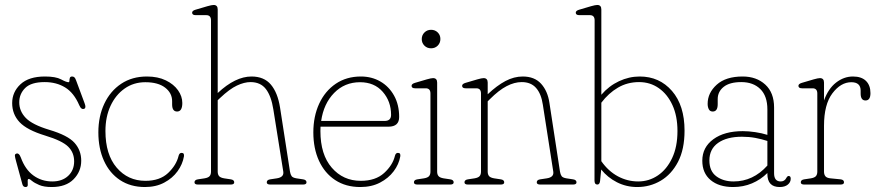

<svg xmlns="http://www.w3.org/2000/svg" viewBox="-20 -743 3528 773"><path d="M190.5 -12.5Q230.5 -12.5 254.5 -35Q278.5 -57.5 278.5 -93.5Q278.5 -129 254.2 -152.8Q230 -176.5 162.5 -197Q88.5 -219.5 58.8 -251.2Q29 -283 29 -328Q29 -372.5 62.5 -403.8Q96 -435 161 -435Q204.5 -435 225.8 -423.5Q247 -412 256 -412Q259.5 -412 259.5 -417.8Q259.5 -423.5 261.2 -429.2Q263 -435 270.5 -435Q275.5 -435 279.2 -432Q283 -429 286.5 -419L320.5 -327.5Q327.5 -309.5 320 -305.5Q307.5 -299.5 299 -319.5Q277.5 -369.5 242.2 -391Q207 -412.5 160 -412.5Q105.5 -412.5 81.5 -388.8Q57.5 -365 57.5 -331Q57.5 -295.5 83.8 -268.2Q110 -241 178 -220.5Q253.5 -198 280.2 -167.8Q307 -137.5 307 -96Q307 -52.5 276.2 -21.2Q245.5 10 188 10Q157 10 137.8 1.8Q118.5 -6.5 109 -14.5Q99.5 -22.5 96.5 -22.5Q91 -22.5 91.5 -14.5Q92 -6.5 91.8 1.8Q91.5 10 83 10Q73 10 70 -1.5L45 -93Q40.5 -109 40 -115.5Q39.5 -122 44.5 -124Q56 -129.5 64 -108.5Q81.5 -60.5 114.5 -36.5Q147.5 -12.5 190.5 -12.5Z M714 -328.5Q714 -294 693 -294Q673 -294 673 -322.5V-335.5Q673 -368.5 644.8 -390.2Q616.5 -412 565 -412Q518 -412 481.8 -386.5Q445.5 -361 425 -316.8Q404.5 -272.5 404.5 -215.5Q404.5 -121 449.8 -68Q495 -15 565.5 -15Q623.5 -15 656.8 -46.5Q690 -78 699 -115.5Q702 -127.5 711 -127.5Q723 -127.5 720.5 -113Q715 -81.5 694.8 -53.5Q674.5 -25.5 641.2 -7.8Q608 10 563.5 10Q505.5 10 463.2 -18Q421 -46 398.5 -95.8Q376 -145.5 376 -210Q376 -274.5 400 -325.5Q424 -376.5 468 -405.8Q512 -435 571.5 -435Q615.5 -435 647.5 -419.5Q679.5 -404 696.8 -379.5Q714 -355 714 -328.5Z M856.5 -705V-368.5Q927.5 -435 992.5 -435Q1043 -435 1070.5 -402.5Q1098 -370 1107.5 -310L1147.5 -52Q1149.5 -40.5 1154 -34Q1158.5 -27.5 1173.5 -25L1200 -21Q1214 -19 1214 -9Q1214 0 1200 0H1068Q1054 0 1054 -9Q1054 -19 1068 -21L1094.5 -25Q1124 -29.5 1120.5 -52L1080.5 -302.5Q1072 -356.5 1050.5 -384.5Q1029 -412.5 988.5 -412.5Q963.5 -412.5 933.8 -398.5Q904 -384.5 866 -348.5L856.5 -339.5V-52Q856.5 -40.5 862 -34Q867.5 -27.5 882.5 -25L909 -21Q923 -19 923 -9Q923 0 909 0H777Q763 0 763 -9Q763 -19 777 -21L803.5 -25Q818.5 -27.5 824 -34Q829.5 -40.5 829.5 -52V-661Q829.5 -682 810.5 -682H768Q753.5 -682 753.5 -692Q753.5 -700 767.5 -704L815 -718Q832.5 -723 840 -723Q856.5 -723 856.5 -705Z M1587 -272Q1587 -233 1544 -233H1270.5Q1270 -224.5 1270 -215.5Q1270 -120.5 1315.8 -67.8Q1361.5 -15 1432.5 -15Q1492 -15 1526.5 -46.5Q1561 -78 1570 -115.5Q1573 -127.5 1582 -127.5Q1594 -127.5 1591.5 -113Q1586 -81.5 1565 -53.5Q1544 -25.5 1510 -7.8Q1476 10 1430.5 10Q1372 10 1329.5 -18Q1287 -46 1264.2 -95.8Q1241.5 -145.5 1241.5 -210Q1241.5 -274.5 1265 -325.5Q1288.5 -376.5 1331.8 -405.8Q1375 -435 1433 -435Q1476.5 -435 1511.2 -415Q1546 -395 1566.5 -358.2Q1587 -321.5 1587 -272ZM1429.5 -412Q1367.5 -412 1325.2 -368.8Q1283 -325.5 1273 -256H1528Q1554.5 -256 1554.5 -280.5Q1554.5 -335 1520.8 -373.5Q1487 -412 1429.5 -412Z M1715.5 -548.5Q1699.5 -548.5 1688.8 -559.2Q1678 -570 1678 -585.5Q1678 -601.5 1688.8 -612.2Q1699.5 -623 1715.5 -623Q1731.5 -623 1742.2 -612.5Q1753 -602 1753 -586Q1753 -570 1742.2 -559.2Q1731.5 -548.5 1715.5 -548.5ZM1740 -410.5V-52Q1740 -40.5 1745.5 -34Q1751 -27.5 1766 -25L1792.5 -21Q1806.5 -19 1806.5 -9Q1806.5 0 1792.5 0H1660.5Q1646.5 0 1646.5 -9Q1646.5 -19 1660.5 -21L1687 -25Q1702 -27.5 1707.5 -34Q1713 -40.5 1713 -52V-366.5Q1713 -387.5 1694 -387.5H1651.5Q1637 -387.5 1637 -397.5Q1637 -405.5 1651 -409.5L1698.5 -423.5Q1716 -428.5 1723.5 -428.5Q1740 -428.5 1740 -410.5Z M1943.5 -410.5V-363.5Q1980.5 -398.5 2015 -416.8Q2049.5 -435 2084.5 -435Q2132 -435 2158.5 -405.8Q2185 -376.5 2192 -329L2234.5 -52Q2236.5 -40.5 2241 -34Q2245.5 -27.5 2260.5 -25L2287 -21Q2301 -19 2301 -9Q2301 0 2287 0H2155Q2141 0 2141 -9Q2141 -19 2155 -21L2181.5 -25Q2211 -29.5 2207.5 -52L2165.5 -321.5Q2159 -365.5 2138.2 -389Q2117.5 -412.5 2080.5 -412.5Q2051 -412.5 2019.8 -396.2Q1988.5 -380 1952 -343.5L1943.5 -335V-52Q1943.5 -40.5 1949 -34Q1954.5 -27.5 1969.5 -25L1996 -21Q2010 -19 2010 -9Q2010 0 1996 0H1864Q1850 0 1850 -9Q1850 -19 1864 -21L1890.5 -25Q1905.5 -27.5 1911 -34Q1916.5 -40.5 1916.5 -52V-366.5Q1916.5 -387.5 1897.5 -387.5H1855Q1840.5 -387.5 1840.5 -397.5Q1840.5 -405.5 1854.5 -409.5L1902 -423.5Q1919.5 -428.5 1927 -428.5Q1943.5 -428.5 1943.5 -410.5Z M2401 -705V-361.5Q2431.5 -397 2472 -416Q2512.5 -435 2555.5 -435Q2635 -435 2685.5 -376.8Q2736 -318.5 2736 -217Q2736 -142 2709.8 -91.5Q2683.5 -41 2640.2 -15.5Q2597 10 2545.5 10Q2501.5 10 2463.8 -9.2Q2426 -28.5 2400.5 -60.5L2396 -15Q2394.5 0 2385 0Q2373.5 0 2373.5 -16L2374 -661Q2374 -682 2355 -682H2312.5Q2298 -682 2298 -692Q2298 -700 2312 -704L2359.5 -718Q2377 -723 2384.5 -723Q2401 -723 2401 -705ZM2553 -412.5Q2506 -412.5 2468 -390.2Q2430 -368 2401 -329.5V-94Q2429 -54 2467.5 -33.2Q2506 -12.5 2549.5 -12.5Q2593 -12.5 2628.8 -36.8Q2664.5 -61 2686 -106.5Q2707.5 -152 2707.5 -215.5Q2707.5 -276 2687.2 -320Q2667 -364 2632.2 -388.2Q2597.5 -412.5 2553 -412.5Z M2807.5 -96Q2807.5 -150 2852 -182.5Q2896.5 -215 2970.5 -215Q2994 -215 3020.8 -211Q3047.5 -207 3069.5 -200V-302.5Q3069.5 -356.5 3041 -384.5Q3012.5 -412.5 2964.5 -412.5Q2917.5 -412.5 2893.5 -393.2Q2869.5 -374 2869.5 -344V-323.5Q2869.5 -294 2849.5 -294Q2838.5 -294 2833.8 -303Q2829 -312 2829 -325Q2829 -369 2865.5 -402Q2902 -435 2970 -435Q3025.5 -435 3061 -402.5Q3096.5 -370 3096.5 -310V-45.5Q3096.5 -12.5 3123 -12.5Q3138.5 -12.5 3145.5 -26Q3150 -34.5 3155 -34.5Q3163.5 -34.5 3163.5 -23.5Q3163.5 -9.5 3151.8 0.2Q3140 10 3119 10Q3069.5 10 3069.5 -43V-46.5Q3042.5 -19.5 3007.5 -4.8Q2972.5 10 2931.5 10Q2874.5 10 2841 -18Q2807.5 -46 2807.5 -96ZM2836 -97Q2836 -54 2864 -33.2Q2892 -12.5 2933.5 -12.5Q3012 -12.5 3069.5 -76.5V-175.5Q3046.5 -183 3021 -187.8Q2995.5 -192.5 2967 -192.5Q2906.5 -192.5 2871.2 -167.8Q2836 -143 2836 -97Z M3297.5 -410.5V-338.5Q3314.5 -386 3346 -410.5Q3377.5 -435 3414 -435Q3448.5 -435 3466.5 -417.2Q3484.5 -399.5 3484.5 -368Q3484.5 -338.5 3464.5 -338.5Q3445 -338.5 3445 -366.5V-378Q3445 -412 3407.5 -412Q3365 -412 3331.2 -367.2Q3297.5 -322.5 3297.5 -236.5V-52Q3297.5 -40.5 3303 -33.5Q3308.5 -26.5 3323.5 -25L3364 -21Q3378 -19.5 3378 -9Q3378 0 3364 0H3218Q3204 0 3204 -9Q3204 -19 3218 -21L3244.5 -25Q3259.5 -27.5 3265 -34Q3270.5 -40.5 3270.5 -52V-366.5Q3270.5 -387.5 3251.5 -387.5H3209Q3194.5 -387.5 3194.5 -397.5Q3194.5 -405.5 3208.5 -409.5L3256 -423.5Q3273.5 -428.5 3281 -428.5Q3297.5 -428.5 3297.5 -410.5Z"/></svg>

Font: Fraunces 144pt SuperSoft Thin
Style: Regular
Weight: 100
Version: Version 1.000;[0bf87f6ff]